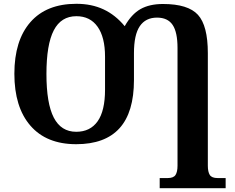

<svg xmlns="http://www.w3.org/2000/svg" viewBox="-20 -745 1229 1005"><path d="M632.8 -607.9Q668 -670.4 715.1 -697.3Q762.2 -724.1 833 -724.1Q964.4 -724.1 1016.1 -667.5Q1067.9 -610.8 1067.9 -466.8V122.1Q1067.9 154.3 1078.1 170.7Q1088.4 187 1119.1 187H1161.1V240.2H815.9V187H857.9Q888.2 187 898.7 170.9Q909.2 154.8 909.2 122.1V-494.1Q909.2 -576.7 883.5 -614.7Q857.9 -652.8 801.8 -652.8Q742.2 -652.8 711.7 -607.9Q681.2 -563 681.2 -466.8V-326.2Q681.2 -157.2 605.5 -73.7Q529.8 9.8 378.9 9.8Q223.1 9.8 139.2 -87.2Q55.2 -184.1 55.2 -358.9Q55.2 -533.2 139.2 -629.2Q223.1 -725.1 379.9 -725.1Q459.5 -725.1 521.7 -696Q584 -667 632.8 -607.9ZM378.9 -55.2Q452.1 -55.2 491 -110.1Q529.8 -165 529.8 -275.9V-448.2Q529.8 -550.3 490.7 -605.2Q451.7 -660.2 379.9 -660.2Q299.8 -660.2 261.5 -586.2Q223.1 -512.2 223.1 -357.9Q223.1 -203.6 261.5 -129.4Q299.8 -55.2 378.9 -55.2Z"/></svg>

Font: Droid Serif
Style: Bold
Weight: 700
Designer: Monotype Design team
Foundry: Monotype Imaging Inc.
Version: Version 1.03